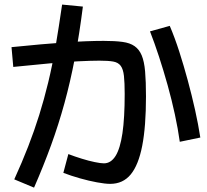

<svg xmlns="http://www.w3.org/2000/svg" viewBox="-20 -837 920 852"><path d="M261.1 -70 283.3 -153.3Q312.2 -142.2 342.8 -132.8Q373.3 -123.3 400 -117.8Q426.7 -112.2 441.1 -112.2Q472.2 -112.2 492.8 -145Q513.3 -177.8 523.3 -245.6Q533.3 -313.3 533.3 -420Q533.3 -470 530 -500Q526.7 -530 515.6 -545Q504.4 -560 482.2 -563.9Q460 -567.8 421.1 -567.8Q384.4 -567.8 327.8 -565Q271.1 -562.2 198.9 -555.6Q126.7 -548.9 38.9 -540L31.1 -627.8Q173.3 -642.2 270 -648.9Q366.7 -655.6 440 -655.6Q490 -655.6 523.3 -651.1Q556.7 -646.7 577.2 -632.2Q597.8 -617.8 608.9 -591.1Q620 -564.4 623.9 -520Q627.8 -475.6 627.8 -408.9Q627.8 -275.6 611.1 -190Q594.4 -104.4 560 -62.8Q525.6 -21.1 468.9 -21.1Q446.7 -21.1 410.6 -27.8Q374.4 -34.4 335 -45.6Q295.6 -56.7 261.1 -70ZM43.3 -41.1Q77.8 -116.7 105 -186.7Q132.2 -256.7 153.9 -326.1Q175.6 -395.6 193.9 -471.1Q212.2 -546.7 226.7 -631.7Q241.1 -716.7 255.6 -816.7L347.8 -807.8Q332.2 -684.4 312.2 -579.4Q292.2 -474.4 266.1 -379.4Q240 -284.4 206.7 -192.8Q173.3 -101.1 131.1 -4.4ZM777.8 -207.8Q770 -264.4 756.1 -328.9Q742.2 -393.3 723.9 -458.9Q705.6 -524.4 685.6 -585.6Q665.6 -646.7 645.6 -697.8L733.3 -722.2Q755.6 -670 775.6 -607.8Q795.6 -545.6 813.3 -480Q831.1 -414.4 845.6 -349.4Q860 -284.4 868.9 -226.7Z"/></svg>

Font: Paperlogy 5 Medium
Style: Regular
Weight: 500
Designer: redesigned by Lee Juim, glyphs from Gmarket Sans & Montserrat
Foundry: PT&
Version: Version 1.001